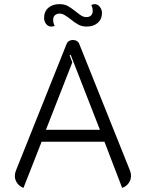

<svg xmlns="http://www.w3.org/2000/svg" viewBox="-20 -903 708 932"><path d="M52 -49Q52 -61 57 -74L303 -689Q307 -699 315 -704Q323 -709 334 -709Q345 -709 353.5 -703.5Q362 -698 365 -689L611 -75Q616 -62 616 -50Q616 -30 604.5 -14Q593 2 573 9L487 -215H182L94 9Q75 2 63.5 -14Q52 -30 52 -49ZM465 -273 323 -637 318 -634 331 -600 203 -273ZM194 -816Q194 -847 214.5 -865Q235 -883 269 -883Q292 -883 309.5 -873.5Q327 -864 349 -846Q365 -833 376 -826.5Q387 -820 399 -820Q414 -820 422 -828Q430 -836 430 -850Q430 -865 423 -879Q435 -883 439 -883Q454 -883 464.5 -870Q475 -857 475 -840Q475 -810 454.5 -792Q434 -774 401 -774Q378 -774 359.5 -784Q341 -794 321 -811Q304 -824 292.5 -830.5Q281 -837 270 -837Q255 -837 246.5 -829Q238 -821 238 -807Q238 -790 246 -777Q235 -774 229 -774Q214 -774 204 -786.5Q194 -799 194 -816Z"/></svg>

Font: K2D ExtraLight
Style: Regular
Weight: 275
Designer: Katatrad Aksorn Co.,Ltd.
Foundry: Cadson Demak Co.,Ltd.
Version: Version 1.000; ttfautohint (v1.6)